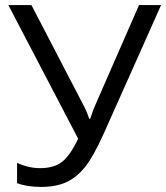

<svg xmlns="http://www.w3.org/2000/svg" viewBox="-20 -734 661 764"><path d="M143.1 9.8Q88.9 9.8 47.9 -4.9V-85.9Q93.3 -64.9 140.1 -64.9Q193.8 -64.9 226.3 -89.6Q258.8 -114.3 291 -182.1L13.2 -713.9H105L315.9 -308.1Q328.1 -284.2 335 -261.2H338.9Q352.5 -302.2 357.9 -313L533.2 -713.9H621.1L393.1 -203.1Q352.1 -111.8 319.1 -70.3Q286.1 -28.8 244.9 -9.5Q203.6 9.8 143.1 9.8Z"/></svg>

Font: Open Sans ACDW
Style: acdw
Weight: 400
Foundry: Ascender Corporation
Version: Version 1.10